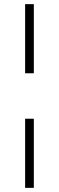

<svg xmlns="http://www.w3.org/2000/svg" viewBox="-20 -725 284 925"><path d="M101 -372V-705H143V-372ZM101 180V-153H143V180Z"/></svg>

Font: Nunito Sans 12pt ExtraLight
Style: Regular
Weight: 200
Designer: Vernon Adams
Foundry: Vernon Adams
Version: Version 3.101;gftools[0.9.27]